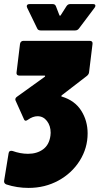

<svg xmlns="http://www.w3.org/2000/svg" viewBox="-36 -720 487 940"><path d="M267 -247Q330 -228 361.5 -178.5Q393 -129 393 -67Q393 5 354.5 66.5Q316 128 250 164Q184 200 104 200Q47 200 -5 183Q-17 178 -16 166L6 31Q7 23 12 20Q17 17 25 19Q64 33 101 33Q145 33 175 11Q205 -11 211 -56Q212 -61 212 -70Q212 -104 194 -127.5Q176 -151 148 -151Q125 -151 101 -134Q94 -129 90 -129Q84 -129 81 -137L41 -226Q39 -230 39 -233Q39 -241 48 -247L183 -344Q185 -346 185 -348Q185 -350 182 -350H58Q51 -350 47.5 -354Q44 -358 45 -365L62 -505Q63 -512 67.5 -516Q72 -520 78 -520H404Q411 -520 414.5 -516Q418 -512 417 -505L400 -366Q399 -356 389 -348L267 -254Q261 -248 267 -247ZM95 -689Q95 -700 109 -700H222Q234 -700 238 -689L255 -645Q258 -641 261 -645L289 -689Q296 -700 307 -700H420Q431 -700 431 -692Q431 -687 427 -682L351 -581Q344 -571 332 -571H163Q150 -571 146 -581L97 -682Q95 -688 95 -689Z"/></svg>

Font: Barlow Semi Condensed Black
Style: Italic
Weight: 900
Width: 4
Italic angle: -7°
Designer: Jeremy Tribby
Foundry: Tribby Type
Version: Version 1.408